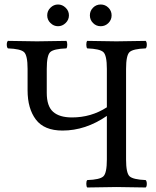

<svg xmlns="http://www.w3.org/2000/svg" viewBox="-20 -828 690 850"><path d="M391.8 -726.1Q377.9 -740.2 377.9 -760Q377.9 -779.8 391.8 -793.9Q405.8 -808.1 425.8 -808.1Q445.8 -808.1 460 -793.9Q474.1 -779.8 474.1 -760Q474.1 -740.2 460 -726.1Q445.8 -711.9 425.8 -711.9Q405.8 -711.9 391.8 -726.1ZM203.4 -726.1Q189 -740.2 189 -760Q189 -779.8 203.4 -793.9Q217.8 -808.1 236.8 -808.1Q255.9 -808.1 270.5 -793.9Q285.2 -779.8 285.2 -760Q285.2 -740.2 270.5 -726.1Q255.9 -711.9 236.8 -711.9Q217.8 -711.9 203.4 -726.1ZM102.1 -522.9Q102.1 -583 86.4 -597.4Q70.8 -611.8 15.1 -613.8Q10.3 -617.7 10 -629.9Q9.8 -642.1 15.1 -647Q115.2 -645 144 -645Q176.3 -645 273.9 -647Q277.8 -642.1 277.8 -630.1Q277.8 -618.2 273.9 -613.8Q217.8 -611.8 202.4 -597.4Q187 -583 187 -522.9V-417Q187 -357.9 215.1 -333Q243.2 -308.1 298.8 -308.1Q383.8 -308.1 453.1 -353V-522.9Q453.1 -583 437.5 -597.4Q421.9 -611.8 366.2 -613.8Q362.3 -617.7 362.1 -629.9Q361.8 -642.1 366.2 -647Q466.3 -645 495.1 -645Q527.3 -645 625 -647Q629.9 -642.1 629.9 -630.1Q629.9 -618.2 625 -613.8Q568.8 -611.8 553.5 -597.4Q538.1 -583 538.1 -522.9V-122.1Q538.1 -62 553.5 -47.6Q568.8 -33.2 625 -30.8Q629.9 -25.9 629.9 -13.9Q629.9 -2 625 2Q524.9 0 496.1 0Q463.9 0 366.2 2Q362.3 -2 362.1 -13.9Q361.8 -25.9 366.2 -30.8Q422.4 -32.7 437.7 -47.4Q453.1 -62 453.1 -122.1V-314.9Q358.9 -250 256.8 -250Q175.8 -250 138.9 -298.6Q102.1 -347.2 102.1 -428.2Z"/></svg>

Font: Linux Libertine Display
Style: Regular
Weight: 400
Designer: Philipp H. Poll
Foundry: Philipp H. Poll
Version: Version 5.0.9